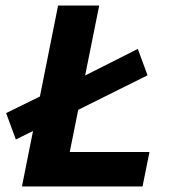

<svg xmlns="http://www.w3.org/2000/svg" viewBox="-20 -671 640 691"><path d="M37 -169 2 -264 161 -342 270 -391 476 -495 511 -400 246 -268 138 -219ZM59 0 189 -651H337L231 -124H518L493 0Z"/></svg>

Font: Source Code Pro ExtraLight ExtraBold
Style: Italic
Weight: 800
Italic angle: -11°
Monospace: yes
Version: Version 1.016;hotconv 1.0.116;makeotfexe 2.5.65601